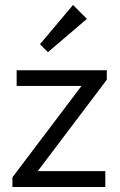

<svg xmlns="http://www.w3.org/2000/svg" viewBox="-20 -753 482 773"><path d="M30 -39 327 -432H410L113 -39ZM30 0V-39L91 -64H404V0ZM47 -407V-470H410V-432L344 -407ZM173 -543 141 -575 274 -733 330 -677Z"/></svg>

Font: Outfit Thin Light
Style: Regular
Weight: 300
Version: Version 1.100;gftools[0.9.27]